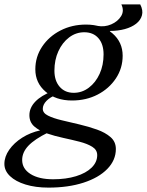

<svg xmlns="http://www.w3.org/2000/svg" viewBox="-110 -604 669 875"><path d="M111 251Q52 251 6.5 237Q-39 223 -64.5 198.5Q-90 174 -90 143Q-90 110 -68 78.5Q-46 47 -9 23.5Q28 0 74 -10V-18H109V0Q48 30 19.5 60Q-9 90 -9 125Q-9 165 29 189Q67 213 132 213Q191 213 236.5 199Q282 185 307.5 160Q333 135 333 103Q333 79 310.5 65Q288 51 253 42Q218 33 178.5 24.5Q139 16 104 4Q69 -8 46.5 -27.5Q24 -47 24 -79Q24 -113 51 -141Q78 -169 128 -188L148 -172Q119 -162 102 -144.5Q85 -127 85 -108Q85 -89 109 -77Q133 -65 171 -56Q209 -47 251.5 -37Q294 -27 332 -13.5Q370 0 394 21Q418 42 418 75Q418 126 379 166Q340 206 270.5 228.5Q201 251 111 251ZM218 -146Q145 -146 98 -186Q51 -226 51 -288Q51 -345 82 -391.5Q113 -438 165.5 -465Q218 -492 282 -492Q356 -492 402.5 -452Q449 -412 449 -350Q449 -293 418 -246.5Q387 -200 335 -173Q283 -146 218 -146ZM226 -181Q264 -181 295 -204.5Q326 -228 344 -267.5Q362 -307 362 -356Q362 -403 338.5 -430Q315 -457 274 -457Q236 -457 205 -433.5Q174 -410 156 -370.5Q138 -331 138 -282Q138 -236 162 -208.5Q186 -181 226 -181ZM333 -454 334 -486Q367 -480 397 -493Q427 -506 442 -530.5Q457 -555 443 -584H529Q543 -557 537 -534.5Q531 -512 510.5 -496Q490 -480 459 -471.5Q428 -463 391 -463V-454Z"/></svg>

Font: Platypi Light
Style: Italic
Weight: 300
Italic angle: -13°
Designer: David Sargent
Foundry: Bolt Cutter Type
Version: Version 1.200